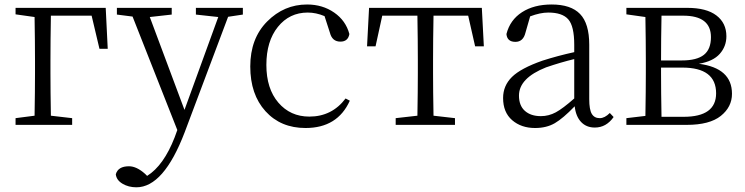

<svg xmlns="http://www.w3.org/2000/svg" viewBox="-20 -545 3253 838"><path d="M379.9 -476.6H202.1Q200.2 -367.2 200.2 -279.3V-226.6Q200.2 -149.4 202.1 -40L294.9 -29.3V0H47.9V-29.3L130.9 -40Q132.8 -149.4 132.8 -226.6V-279.3Q132.8 -361.3 130.9 -470.7L47.9 -482.4V-510.7H441.4L450.2 -332H414.1Z M1040 -510.7V-481.4L975.6 -471.7L786.1 32.2Q694.3 272.5 575.2 272.5Q541 272.5 514.6 256.8Q488.3 241.2 485.4 215.8Q495.1 180.7 543 180.7Q576.2 180.7 613.3 213.9L622.1 222.7Q694.3 177.7 742.2 54.7L753.9 22.5L558.6 -472.7L490.2 -481.4V-510.7H729.5V-481.4L633.8 -470.7L785.2 -65.4L932.6 -470.7L835 -481.4V-510.7Z M1488.3 -115.2 1506.8 -105.5Q1453.1 13.7 1313.5 13.7Q1205.1 13.7 1138.7 -59.6Q1072.3 -132.8 1072.3 -254.9Q1072.3 -377 1146 -451.2Q1219.7 -525.4 1320.3 -525.4Q1387.7 -525.4 1438.5 -490.2Q1489.3 -455.1 1504.9 -396.5Q1499 -363.3 1465.8 -363.3Q1429.7 -363.3 1419.9 -402.3L1396.5 -474.6Q1359.4 -490.2 1323.2 -490.2Q1243.2 -490.2 1192.9 -427.7Q1142.6 -365.2 1142.6 -261.7Q1142.6 -158.2 1194.8 -97.2Q1247.1 -36.1 1330.1 -36.1Q1428.7 -36.1 1488.3 -115.2Z M2023.4 -476.6H1872.1Q1870.1 -367.2 1870.1 -284.2V-226.6Q1870.1 -149.4 1872.1 -40L1965.8 -29.3V0H1707V-29.3L1801.8 -40Q1803.7 -149.4 1803.7 -226.6V-284.2Q1803.7 -367.2 1801.8 -476.6H1648.4L1619.1 -342.8H1582L1590.8 -510.7H2083L2091.8 -342.8H2053.7Z M2486.3 -115.2V-287.1Q2428.7 -273.4 2363.3 -251Q2245.1 -204.1 2245.1 -127.9Q2245.1 -84 2271 -61Q2296.9 -38.1 2340.8 -38.1Q2375 -38.1 2405.8 -54.7Q2436.5 -71.3 2486.3 -115.2ZM2641.6 -51.8 2658.2 -34.2Q2626 11.7 2576.2 11.7Q2539.1 11.7 2516.1 -12.7Q2493.2 -37.1 2488.3 -81.1Q2437.5 -28.3 2401.4 -7.3Q2365.2 13.7 2315.4 13.7Q2254.9 13.7 2215.3 -20.5Q2175.8 -54.7 2175.8 -117.2Q2175.8 -170.9 2214.4 -209Q2252.9 -247.1 2347.7 -280.3Q2415 -301.8 2486.3 -317.4V-349.6Q2486.3 -430.7 2460.4 -460.4Q2434.6 -490.2 2373 -490.2Q2337.9 -490.2 2293.9 -473.6L2273.4 -402.3Q2263.7 -362.3 2229.5 -362.3Q2193.4 -362.3 2190.4 -396.5Q2206.1 -458 2258.3 -491.7Q2310.5 -525.4 2387.7 -525.4Q2471.7 -525.4 2511.7 -483.9Q2551.8 -442.4 2551.8 -349.6V-112.3Q2551.8 -66.4 2563 -47.9Q2574.2 -29.3 2597.7 -29.3Q2619.1 -29.3 2641.6 -51.8Z M2867.2 -35.2H2963.9Q3105.5 -35.2 3105.5 -137.7Q3105.5 -250 2958 -250H2865.2V-226.6Q2865.2 -144.5 2867.2 -35.2ZM2961.9 -476.6H2867.2Q2865.2 -373 2865.2 -281.2H2956.1Q3021.5 -281.2 3052.2 -305.7Q3083 -330.1 3083 -382.8Q3083 -476.6 2961.9 -476.6ZM2713.9 -510.7H2979.5Q3063.5 -510.7 3106.9 -477.5Q3150.4 -444.3 3150.4 -386.7Q3150.4 -342.8 3121.6 -310.1Q3092.8 -277.3 3030.3 -266.6Q3174.8 -248 3174.8 -135.7Q3174.8 -78.1 3126 -39.1Q3077.1 0 2977.5 0H2713.9V-29.3L2796.9 -39.1Q2798.8 -150.4 2798.8 -226.6V-284.2Q2798.8 -361.3 2796.9 -470.7L2713.9 -482.4Z"/></svg>

Font: GenYoMin TW TTF Light
Style: Regular
Weight: 300
Version: Version 1.300